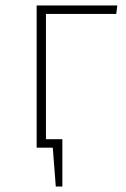

<svg xmlns="http://www.w3.org/2000/svg" viewBox="-20 -540 459 702"><path d="M148 -489V-31H208V142H184L173 0H114V-520H409L405 -489Z"/></svg>

Font: FiraSans
Style: Regular
Weight: 200
Designer: Carrois Corporate & Edenspiekermann AG
Foundry: Carrois Corporate GbR & Edenspiekermann AG
Version: Version 3.106;PS 003.106;hotconv 1.0.70;makeotf.lib2.5.58329